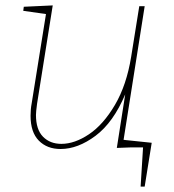

<svg xmlns="http://www.w3.org/2000/svg" viewBox="-20 -545 645 710"><path d="M445 -27 541 -17 515 145H500L509 0H466L412 2L443 -196Q399 -92 333.5 -43Q268 6 204 6Q154 6 123.5 -25Q93 -56 93 -117Q93 -141 97 -162L150 -493L66 -505L68 -520L175 -525L117 -161Q113 -131 113 -120Q113 -66 139 -39.5Q165 -13 207 -13Q256 -13 309 -48.5Q362 -84 405 -157Q448 -230 465 -335L495 -522H515L437 -28Z"/></svg>

Font: Bitter Pro Thin
Style: Italic
Weight: 250
Italic angle: -9°
Designer: Sol Matas, and Bitter project Authors
Foundry: Sol Matas
Version: Version 1.010